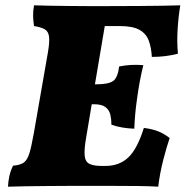

<svg xmlns="http://www.w3.org/2000/svg" viewBox="-20 -699 698 722"><path d="M10 3Q11 -17 15 -36Q19 -55 29 -76Q55 -78 68.5 -87Q82 -96 90 -121Q98 -146 107 -197L160 -501Q167 -541 164.5 -561Q162 -581 148 -589Q134 -597 108 -601Q105 -620 104.5 -638.5Q104 -657 108 -679Q132 -678 167.5 -677.5Q203 -677 242 -676.5Q281 -676 317 -676Q353 -676 378 -676Q452 -676 504 -676.5Q556 -677 593 -677.5Q630 -678 658 -679Q651 -638 648 -590Q645 -542 649 -497Q603 -485 551 -485Q549 -520 539.5 -546Q530 -572 505 -586.5Q480 -601 430 -601H374L337 -382H343Q388 -382 405.5 -394.5Q423 -407 428 -449Q472 -458 519 -454Q512 -426 506 -394.5Q500 -363 495 -325Q491 -298 488.5 -269.5Q486 -241 485 -215Q461 -216 440 -219.5Q419 -223 399 -230Q399 -250 395 -267.5Q391 -285 377 -296Q363 -307 333 -307H325L304 -182Q296 -136 298.5 -113Q301 -90 317 -82.5Q333 -75 363 -75H377Q428 -75 462 -106.5Q496 -138 521 -218Q552 -214 574 -205.5Q596 -197 618 -180Q606 -145 593.5 -96Q581 -47 575 3Q545 1 499 0.5Q453 0 403 0Q353 0 310 0Q284 0 243 0Q202 0 157.5 0.5Q113 1 73.5 1.5Q34 2 10 3Z"/></svg>

Font: Vollkorn Black
Style: Italic
Weight: 900
Italic angle: -11°
Designer: Friedrich Althausen
Foundry: Friedrich Althausen
Version: Version 5.000; ttfautohint (v1.8.3)